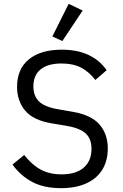

<svg xmlns="http://www.w3.org/2000/svg" viewBox="-20 -969 640 1001"><path d="M45 -111 106 -161Q147 -109 193 -84.5Q239 -60 301 -60Q376 -60 416.5 -95Q457 -130 457 -193Q457 -245 427 -273Q397 -301 327 -313L249 -326Q153 -342 111 -392.5Q69 -443 69 -516Q69 -610 131 -660Q193 -710 302 -710Q383 -710 441.5 -682.5Q500 -655 536 -603L477 -552Q445 -594 403.5 -616Q362 -638 301 -638Q230 -638 192 -607.5Q154 -577 154 -518Q154 -469 183.5 -440Q213 -411 285 -399L360 -386Q457 -369 499.5 -319Q542 -269 542 -195Q542 -131 513.5 -84.5Q485 -38 430 -13Q375 12 298 12Q209 12 148 -20.5Q87 -53 45 -111ZM305 -755 253 -779 338 -949 411 -914Z"/></svg>

Font: iA Writer Quattro V
Style: Regular
Weight: 400
Designer: Mike Abbink, Paul van der Laan, Pieter van Rosmalen, Oliver Reichenstein
Foundry: Information Architects Inc.
Version: Version 2.000